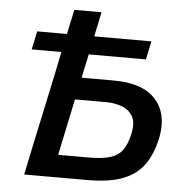

<svg xmlns="http://www.w3.org/2000/svg" viewBox="-51 -763 788 813"><g transform="rotate(5 342.5 -356.5)"><path d="M81.5 0Q93.5 -58.5 105 -113Q116.5 -167.5 131 -234.5L181.5 -472.5Q184.5 -487.5 187.5 -502Q190.5 -516.5 193.5 -530.5H67L83.5 -608.5H210Q215.5 -635 221 -660.8Q226.5 -686.5 232.5 -713H348Q342.5 -686 337 -660.5Q331.5 -634.5 326 -608.5H569L552.5 -530.5H309.5Q306.5 -516.5 303.5 -502Q300.5 -487.5 297 -472.5L288 -429.5H427Q548 -429.5 603.5 -368Q643 -324 643 -257.5Q643 -231.5 637 -201.5Q623 -137 592.2 -92Q561.5 -47 503.8 -23.5Q446 0 351 0ZM217.5 -95.5H346Q400.5 -95.5 435 -104.8Q469.5 -114 489 -139.2Q508.5 -164.5 519 -211.5Q523 -230.5 523 -246.5Q523 -272 512.5 -288.5Q495.5 -315 464.5 -325.2Q433.5 -335.5 402 -335.5H268L250.5 -252.5Q240.5 -206.5 233.5 -171.5Q226 -136.5 217.5 -95.5Z"/></g></svg>

Font: Heraclito Medium
Style: Italic
Weight: 500
Italic angle: -12°
Designer: Kostas Bartsokas (font) & Cristiano Sobral (main changes)
Foundry: Kostas Bartsokas (font) & Cristiano Sobral (main changes)
Version: Version 1.00;July 8, 2020;FontCreator 13.0.0.2655 64-bit